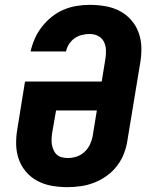

<svg xmlns="http://www.w3.org/2000/svg" viewBox="-20 -763 640 791"><path d="M258 8Q225 8 193.5 2.5Q162 -3 134.5 -17.5Q107 -32 87 -55.5Q67 -79 57 -108Q47 -137 46.5 -169.5Q46 -202 52 -235L83 -427H399L414 -519Q417 -538 416.5 -556.5Q416 -575 408 -591Q400 -607 384 -615Q368 -623 349 -623Q334 -623 317.5 -619Q301 -615 287.5 -605.5Q274 -596 264.5 -581.5Q255 -567 252 -551H106Q112 -578 123.5 -604Q135 -630 152.5 -652.5Q170 -675 193 -693.5Q216 -712 242 -723Q268 -734 295.5 -738.5Q323 -743 349 -743Q382 -743 414 -737.5Q446 -732 473.5 -717.5Q501 -703 521 -680Q541 -657 551.5 -627.5Q562 -598 562.5 -565.5Q563 -533 557 -500L505 -185Q501 -157 490.5 -130Q480 -103 462 -79.5Q444 -56 419.5 -38.5Q395 -21 368 -10.5Q341 0 313 4Q285 8 258 8ZM260 -112Q278 -112 296 -118Q314 -124 328.5 -137.5Q343 -151 351 -168.5Q359 -186 362 -204L379 -308H211L195 -216Q193 -203 192.5 -190.5Q192 -178 194 -166.5Q196 -155 201 -144Q206 -133 214.5 -125.5Q223 -118 235 -115Q247 -112 260 -112Z"/></svg>

Font: Iosevka SS04 Hv Ex Obl
Style: Regular
Weight: 900
Width: 7
Italic angle: -9°
Monospace: yes
Designer: Belleve Invis
Foundry: Belleve Invis
Version: Version 19.0.0; ttfautohint (v1.8.4)